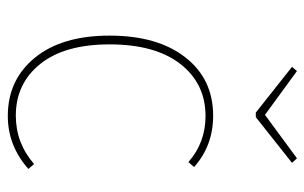

<svg xmlns="http://www.w3.org/2000/svg" viewBox="-168 -622 799 504"><g transform="rotate(90 232.0 -369.5)"><path d="M395 -749 407 -736 287 -641H275L155 -736L166 -749L281 -665ZM283 -529Q362 -529 418 -479L405 -464Q354 -509 284 -509Q199 -509 147.5 -443Q96 -377 96 -257Q96 -139 147.5 -75Q199 -11 283 -11Q355 -11 410 -59L423 -44Q362 10 284 10Q189 10 131 -61Q73 -132 73 -257Q73 -383 130 -456Q187 -529 283 -529Z"/></g></svg>

Font: FiraGO Thin
Style: Regular
Weight: 100
Designer: bBox Type
Foundry: bBox Type GmbH
Version: Version 1.001;PS 001.001;hotconv 1.0.88;makeotf.lib2.5.64775